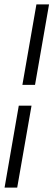

<svg xmlns="http://www.w3.org/2000/svg" viewBox="-20 -731 255 883"><path d="M1 131.8 66.4 -245.1H125L59.1 131.8ZM141.1 -340.8H83L147.5 -710.9H205.6Z"/></svg>

Font: TypoPRO Roboto
Style: Italic
Weight: 300
Italic angle: -12°
Designer: Google
Version: Version 2.136; 2016